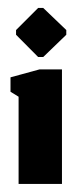

<svg xmlns="http://www.w3.org/2000/svg" viewBox="-20 -455 194 475"><path d="M26 0H133.3V-283.3H77.7L6 -263.7V-228L26 -215.7ZM74.3 -314H87L144 -369V-380.7L87 -435.3H74.3L19.7 -380.7V-369Z"/></svg>

Font: Jomhuria
Style: Regular
Weight: 400
Designer: Arabic design by Kourosh Beigpour, Latin design by Eben Sorkin, engineering by Lasse Fister and Khaled Hosney
Version: Version 1.0000